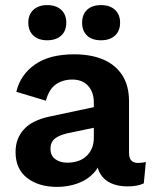

<svg xmlns="http://www.w3.org/2000/svg" viewBox="-20 -723 598 753"><path d="M348 -320Q348 -362 325.5 -386.5Q303 -411 264 -411Q226 -411 199 -392Q172 -373 160 -328L44 -363Q60 -430 117 -470Q174 -510 271 -510Q337 -510 385 -489.5Q433 -469 459.5 -428Q486 -387 486 -326V-123Q486 -84 521 -84Q529 -84 537.5 -85Q546 -86 552 -88L544 -4Q532 2 516 5Q500 8 479 8Q445 8 417.5 -3.5Q390 -15 374.5 -39.5Q359 -64 359 -102V-110L378 -114Q374 -73 348 -45Q322 -17 284 -3.5Q246 10 204 10Q132 10 86.5 -25Q41 -60 41 -127Q41 -180 74 -216Q107 -252 175 -266L363 -306V-225L248 -201Q214 -194 196 -180Q178 -166 178 -139Q178 -113 196.5 -99Q215 -85 244 -85Q264 -85 283 -90.5Q302 -96 316.5 -108.5Q331 -121 339.5 -139.5Q348 -158 348 -184ZM165 -703Q200 -703 220 -684.5Q240 -666 240 -634Q240 -602 220 -583.5Q200 -565 165 -565Q131 -565 111 -583.5Q91 -602 91 -634Q91 -666 111 -684.5Q131 -703 165 -703ZM376 -703Q411 -703 431 -684.5Q451 -666 451 -634Q451 -602 431 -583.5Q411 -565 376 -565Q341 -565 321.5 -583.5Q302 -602 302 -634Q302 -666 321.5 -684.5Q341 -703 376 -703Z"/></svg>

Font: Kantumruy Pro SemiBold
Style: Regular
Weight: 600
Version: Version 1.002